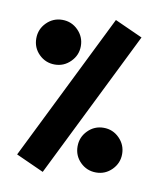

<svg xmlns="http://www.w3.org/2000/svg" viewBox="-78 -731 660 800"><g transform="rotate(10 252.0 -331.0)"><path d="M347.7 -669.4 465.3 -616.2 157.2 6.8 39.6 -46.4ZM281.7 -123.5Q281.7 -162.6 309.3 -190.4Q336.9 -218.3 376 -218.3Q415 -218.3 442.6 -190.4Q470.2 -162.6 470.2 -123.5Q470.2 -85 442.6 -57.1Q415 -29.3 376 -29.3Q336.9 -29.3 309.3 -56.6Q281.7 -84 281.7 -123.5ZM34.2 -536.6Q34.2 -575.7 61.8 -603.5Q89.4 -631.3 128.4 -631.3Q167.5 -631.3 195.1 -603.5Q222.7 -575.7 222.7 -536.6Q222.7 -498 194.8 -470.2Q167 -442.4 128.4 -442.4Q89.4 -442.4 61.8 -469.7Q34.2 -497.1 34.2 -536.6Z"/></g></svg>

Font: Sahel Black FD
Style: Black-FD
Weight: 900
Foundry: Saber Rastikerdar (saber.rastikerdar@gmail.com)
Version: Version 3.3.1